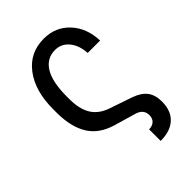

<svg xmlns="http://www.w3.org/2000/svg" viewBox="-215 -624 892 892"><g transform="rotate(-45 231.0 -178.0)"><path d="M295.9 106V182.1C338.5 182.1 371.5 171.3 394.8 149.7C418.1 128 429.7 97 429.7 56.6C429.7 28 423 4.9 409.7 -12.7C396.3 -30.3 375.5 -44.1 347.2 -54.2L230.5 -94.2C196.6 -106.6 172 -125.9 156.5 -152.1C141 -178.3 133.3 -212.6 133.3 -254.9V-272.5C133.3 -335.9 143.1 -383.7 162.8 -415.8C182.5 -447.8 210.8 -463.9 247.6 -463.9C274.9 -463.9 297.4 -453.2 315.2 -431.9C332.9 -410.6 342.9 -382.2 345.2 -346.7H426.8C424.8 -403 407.3 -449 374.3 -484.6C341.2 -520.3 299 -538.1 247.6 -538.1C186 -538.1 137.2 -514.2 101.1 -466.3C64.9 -418.5 46.9 -354.8 46.9 -275.4V-246.1C47.9 -185.9 60 -137.2 83.3 -100.1C106.5 -63 143.6 -36.8 194.3 -21.5L298.3 8.8C328.6 16.6 343.8 33.7 343.8 60.1C343.8 74.7 339.4 86 330.6 94C321.8 102 310.2 106 295.9 106Z"/></g></svg>

Font: Roboto Condensed
Style: Regular
Weight: 400
Designer: Google
Version: Version 2.134; 2016